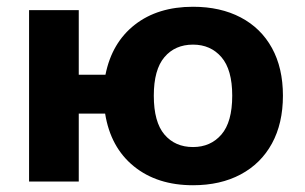

<svg xmlns="http://www.w3.org/2000/svg" viewBox="-20 -537 901 568"><path d="M551 11Q445 11 376 -45Q307 -101 291 -201H213V0H66V-507H213V-316H292Q311 -411 379 -464Q447 -517 551 -517Q632 -517 692 -485.5Q752 -454 784.5 -395Q817 -336 817 -254Q817 -172 784.5 -112.5Q752 -53 692 -21Q632 11 551 11ZM551 -102Q603 -102 635 -139Q667 -176 667 -254Q667 -331 635 -368Q603 -405 551 -405Q498 -405 466.5 -368Q435 -331 435 -254Q435 -176 466.5 -139Q498 -102 551 -102Z"/></svg>

Font: Mulish ExtraBold
Style: Regular
Weight: 800
Designer: Vernon Adams
Foundry: Vernon Adams
Version: Version 3.603; ttfautohint (v1.8.3)